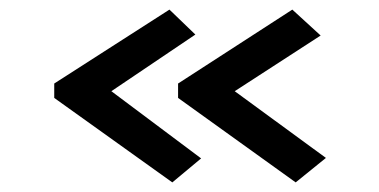

<svg xmlns="http://www.w3.org/2000/svg" viewBox="-20 -432 790 400"><path d="M339 -52 93 -228V-258L333 -412L387 -360L212 -242L399 -102ZM596 -52 351 -228V-258L589 -412L648 -358L469 -242L659 -103Z"/></svg>

Font: Inconsolata ExtraExpanded SemiBold
Style: Regular
Weight: 600
Width: 8
Monospace: yes
Designer: Raph Levien, Cyreal, Brenton Simpson
Foundry: Raph Levien, Cyreal, Google
Version: Version 3.001; ttfautohint (v1.8.2.53-6de2)